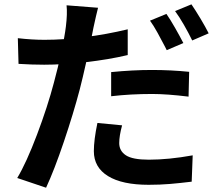

<svg xmlns="http://www.w3.org/2000/svg" viewBox="-20 -803 1017 883"><path d="M409.9 -676.3 402.8 -640.4Q391.4 -584.5 376 -515Q360.6 -445.6 346.7 -391.6Q317.6 -281 273.8 -151.4Q230 -21.7 191.9 60.3L59.3 15.6Q101.3 -54.4 150.3 -184Q199.2 -313.5 228 -423.3Q246.8 -492.4 262.3 -565.2Q277.8 -637.9 283 -680.9Q290.3 -740 286.1 -778.6L430.9 -767.3Q422.1 -733.2 409.9 -676.3ZM567.4 -668.2V-549.8Q478.8 -528.8 373.7 -517.1Q268.6 -505.4 183.1 -505.4Q127.4 -505.4 65.2 -509.3L62 -627.4Q127 -619.9 184.3 -619.9Q272.5 -619.9 371.6 -632.4Q470.7 -645 567.4 -668.2ZM678.5 -481.2Q766.8 -481.2 849.9 -472.7L847.2 -358.6Q748 -370.8 679.4 -370.8Q580.1 -370.8 491.2 -360.4V-471.4Q589.8 -481.2 678.5 -481.2ZM528.3 -145Q528.3 -109.1 558.8 -88.9Q589.4 -68.6 664.6 -68.6Q755.4 -68.6 866.2 -88.6L861.6 32.5Q807.6 39.1 761.8 43Q716.1 46.9 663.6 46.9Q541.5 46.9 476.6 6.7Q411.6 -33.4 411.6 -107.9Q411.6 -159.4 428 -237.5L541.5 -226.6Q528.3 -178 528.3 -145ZM823.2 -605 746.8 -572.3 739 -587.9Q723.6 -617.7 704.8 -651.9Q686 -686 669.9 -708L745.4 -739Q762.7 -714.1 785.2 -674.8Q807.6 -635.5 823.2 -605ZM939.7 -649.7 864 -616.9Q847.4 -651.1 825.9 -688.6Q804.4 -726.1 785.2 -752L860.4 -783Q878.9 -756.1 902.5 -716.7Q926 -677.2 939.7 -649.7Z"/></svg>

Font: Min Sans VF VF
Style: Regular
Weight: 400
Designer: Jinseong-Kim, NotoSansCJK, Nunito
Foundry: Jinseong-Kim
Version: Version 1.420;Glyphs 3.1.2 (3151)